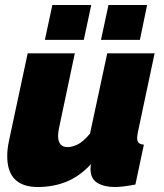

<svg xmlns="http://www.w3.org/2000/svg" viewBox="-20 -740 658 770"><path d="M132 10Q9 10 9 -114Q9 -129 11 -145.5Q13 -162 17 -180L91 -526H280L216 -223Q213 -208 213 -196Q213 -150 251 -150Q268 -150 290 -160Q312 -170 341 -204L410 -526H600L533 -210Q530 -195 530 -186Q530 -161 557 -160L523 0Q497 5 476.5 7.5Q456 10 441 10Q398 10 370.5 -6.5Q343 -23 343 -63Q343 -68 343.5 -72.5Q344 -77 345 -82Q300 -33 247 -11.5Q194 10 132 10ZM160 -580 190 -720H346L316 -580ZM385 -580 415 -720H570L541 -580Z"/></svg>

Font: Raleway Black
Style: Italic
Weight: 900
Italic angle: -12°
Designer: Matt McInerney, Pablo Impallari, Rodrigo Fuenzalida
Foundry: Matt McInerney, Pablo Impallari, Rodrigo Fuenzalida
Version: Version 4.101;RELEASE